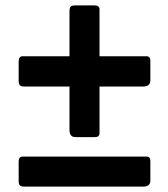

<svg xmlns="http://www.w3.org/2000/svg" viewBox="-20 -725 623 710"><path d="M536 -57Q536 -35 509 -35H69Q58 -35 53.5 -39.5Q49 -44 49 -54V-128Q49 -146 64 -146H521Q536 -146 536 -130ZM536 -428Q536 -405 509 -405H69Q58 -405 53.5 -410Q49 -415 49 -425V-498Q49 -517 64 -517H521Q536 -517 536 -501ZM259 -218Q237 -218 237 -244V-684Q237 -696 241.5 -700.5Q246 -705 257 -705H330Q348 -705 348 -690V-233Q348 -218 332 -218Z"/></svg>

Font: Libre Franklin
Style: Bold
Weight: 700
Designer: Pablo Impallari, Rodrigo Fuenzalida, Nhung Nguyen
Foundry: Impallari Type
Version: Version 3.000